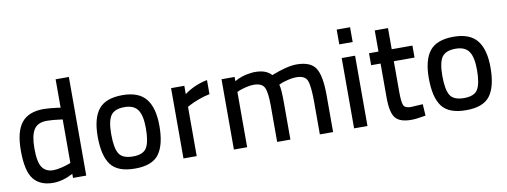

<svg xmlns="http://www.w3.org/2000/svg" viewBox="-59 -1016 3542 1342"><g transform="rotate(-10 1712.0 -345.0)"><path d="M465 -700V0H371V-29Q297 10 230 10Q137 10 91 -48Q45 -106 45 -250Q45 -385 94.5 -447.5Q144 -510 253 -510Q271 -510 297.5 -507.5Q324 -505 348 -502L371 -498V-700ZM243 -77Q269 -77 301 -84.5Q333 -92 352 -99L371 -106V-415Q370 -415 348.5 -418Q327 -421 302.5 -423Q278 -425 259 -425Q195 -425 168 -383Q141 -341 141 -249Q141 -151 167 -114.5Q193 -78 243 -77Z M811 -510Q926 -510 977.5 -446Q1029 -382 1029 -254Q1029 -120 981 -54.5Q933 11 811 11Q688 11 639.5 -53.5Q591 -118 591 -254Q591 -384 641.5 -447Q692 -510 811 -510ZM811 -75Q884 -75 908.5 -116.5Q933 -158 933 -254Q933 -344 905 -384.5Q877 -425 811 -425Q740 -425 713.5 -386.5Q687 -348 687 -254Q687 -156 712 -115.5Q737 -75 811 -75Z M1155 0V-499H1249V-440Q1320 -493 1412 -511V-411Q1371 -403 1330.5 -387.5Q1290 -372 1270 -361L1249 -350V0Z M1607 0H1513V-499H1606V-469Q1657 -498 1713 -505Q1742 -510 1766 -508Q1833 -505 1868 -466Q1981 -510 2046 -510Q2146 -510 2181.5 -455Q2217 -400 2217 -261V0H2123V-227Q2123 -344 2107 -383Q2091 -422 2029 -422Q2003 -422 1972 -414.5Q1941 -407 1923.5 -400Q1906 -393 1904 -391Q1914 -366 1914 -259V0H1820V-257Q1820 -353 1802.5 -387.5Q1785 -422 1726 -422Q1702 -422 1672 -414.5Q1642 -407 1624 -400L1607 -392Z M2366 0V-499H2461V0ZM2366 -596V-701H2461V-596Z M2868 -414H2721V-196Q2721 -124 2731.5 -101Q2742 -78 2783 -78L2868 -83L2873 -1Q2806 11 2771 11Q2689 11 2658 -28Q2627 -67 2627 -174V-414H2560V-499H2627V-649H2721V-499H2868Z M3161 -510Q3276 -510 3327.5 -446Q3379 -382 3379 -254Q3379 -120 3331 -54.5Q3283 11 3161 11Q3038 11 2989.5 -53.5Q2941 -118 2941 -254Q2941 -384 2991.5 -447Q3042 -510 3161 -510ZM3161 -75Q3234 -75 3258.5 -116.5Q3283 -158 3283 -254Q3283 -344 3255 -384.5Q3227 -425 3161 -425Q3090 -425 3063.5 -386.5Q3037 -348 3037 -254Q3037 -156 3062 -115.5Q3087 -75 3161 -75Z"/></g></svg>

Font: TitilliumText22L Lt
Style: Medium
Weight: 500
Designer: Campivisivi
Foundry: Campivisivi
Version: 1.000